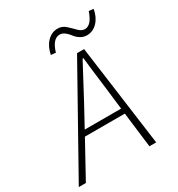

<svg xmlns="http://www.w3.org/2000/svg" viewBox="-207 -958 1002 1083"><g transform="rotate(-30 294.0 -417.0)"><path d="M250 -394 179 -264H416L401 -391Q395 -433 386 -513Q377 -593 374 -617H369Q358 -597 250 -394ZM-12 0 357 -659H403L492 0H448L420 -229H160L34 0ZM457 -718Q434 -718 414.5 -730.5Q395 -743 384 -758.5Q373 -774 357 -786.5Q341 -799 324 -799Q278 -799 255 -721L224 -724Q233 -773 262 -803.5Q291 -834 331 -834Q360 -834 382 -814Q404 -794 423.5 -774Q443 -754 464 -754Q507 -754 533 -832L563 -829Q555 -780 526 -749Q497 -718 457 -718Z"/></g></svg>

Font: TypoPRO Source Code Pro
Style: Italic
Weight: 300
Italic angle: -11°
Monospace: yes
Designer: Paul D. Hunt, Teo Tuominen
Foundry: Adobe Systems Incorporated
Version: Version 1.030;PS 1.0;hotconv 1.0.84;makeotf.lib2.5.63406